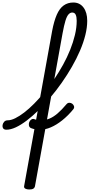

<svg xmlns="http://www.w3.org/2000/svg" viewBox="-199 -1018 716 1532"><path d="M34 494Q15 494 2.5 487Q-10 480 -6 464L217 -771Q232 -850 254 -900.5Q276 -951 309 -974.5Q342 -998 386 -998Q437 -998 467 -958.5Q497 -919 497 -852Q497 -799 482 -738.5Q467 -678 439.5 -614Q412 -550 375 -485.5Q338 -421 294.5 -359Q251 -297 203.5 -241Q156 -185 108 -138Q60 -91 14 -56Q-32 -21 -73 -2Q-114 17 -148 17Q-167 17 -174 5.5Q-181 -6 -178.5 -20.5Q-176 -35 -165.5 -46.5Q-155 -58 -138 -58Q-111 -58 -77.5 -74.5Q-44 -91 -5.5 -120.5Q33 -150 73.5 -191Q114 -232 155.5 -282Q197 -332 234.5 -387.5Q272 -443 304.5 -502Q337 -561 361 -621Q385 -681 399 -739.5Q413 -798 413 -852Q413 -883 405 -900.5Q397 -918 377 -918Q361 -918 347.5 -903Q334 -888 323 -852Q312 -816 300 -751L80 468Q77 481 66.5 487.5Q56 494 34 494ZM122 17Q102 17 83.5 14Q65 11 48 4Q35 -2 32 -16Q29 -30 34.5 -44Q40 -58 52.5 -65.5Q65 -73 81 -65Q87 -63 94.5 -61.5Q102 -60 112 -59.5Q122 -59 133 -59Q165 -59 196.5 -72Q228 -85 261 -113.5Q294 -142 331 -186Q341 -198 354.5 -198Q368 -198 378.5 -189.5Q389 -181 392 -169Q395 -157 385 -145Q343 -94 297 -57.5Q251 -21 206.5 -2Q162 17 122 17Z"/></svg>

Font: Playwrite DE VA
Style: Regular
Weight: 400
Designer: Veronika Burian, José Scaglione
Foundry: TypeTogether
Version: Version 1.002